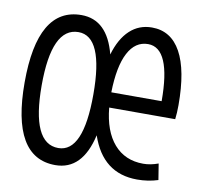

<svg xmlns="http://www.w3.org/2000/svg" viewBox="-65 -597 717 677"><g transform="rotate(10 293.0 -258.5)"><path d="M174.3 9.8Q17.6 9.8 17.6 -258.8Q17.6 -527.3 174.3 -527.3Q267.1 -527.3 297.9 -408.2Q314.9 -466.3 347.7 -496.8Q380.4 -527.3 426.8 -527.3Q495.1 -527.3 530.5 -463.1Q565.9 -398.9 565.9 -273.9Q565.9 -246.1 563 -223.1H326.7Q334.5 -139.6 374 -94.2Q413.6 -48.8 479 -48.8Q504.9 -48.8 532.7 -59.1L542 -1.5Q506.8 9.8 467.3 9.8Q343.8 9.8 300.3 -119.1Q271 9.8 174.3 9.8ZM174.3 -51.3Q263.7 -51.3 263.7 -258.8Q263.7 -466.3 174.3 -466.3Q78.6 -466.3 78.6 -258.8Q78.6 -51.3 174.3 -51.3ZM324.7 -277.3H504.9Q504.9 -467.3 423.3 -467.3Q377.4 -467.3 352.1 -418.9Q326.7 -370.6 324.7 -277.3Z"/></g></svg>

Font: Cascadia Code NF Light
Style: Regular
Weight: 300
Monospace: yes
Designer: Aaron Bell
Foundry: Saja Typeworks
Version: Version 2404.023; ttfautohint (v1.8.4)